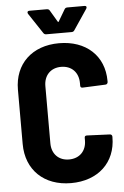

<svg xmlns="http://www.w3.org/2000/svg" viewBox="-60 -928 632 979"><g transform="rotate(-5 256.5 -439.0)"><path d="M120 -871 189 -767C192 -762 197 -759 203 -759H334C340 -759 345 -762 348 -767L418 -871C423 -879 420 -886 411 -886H323C317 -886 311 -884 308 -878L273 -819C271 -815 269 -815 267 -819L232 -878C229 -884 223 -886 217 -886H128C122 -886 118 -883 118 -878C118 -876 119 -873 120 -871ZM264 8C402 8 494 -77 494 -207V-210C494 -217 489 -222 482 -222L365 -227C357 -227 353 -224 353 -216V-203C353 -149 318 -113 264 -113C211 -113 176 -149 176 -203V-496C176 -551 211 -587 264 -587C318 -587 353 -551 353 -496V-483C353 -475 357 -472 365 -472L482 -477C489 -477 494 -483 494 -490V-495C494 -624 402 -708 264 -708C126 -708 35 -622 35 -490V-212C35 -79 126 8 264 8Z"/></g></svg>

Font: Barlow Semi Condensed
Style: Bold
Weight: 700
Width: 4
Designer: Jeremy Tribby
Foundry: Tribby Type
Version: Version 1.422;hotconv 1.0.109;makeotfexe 2.5.65596